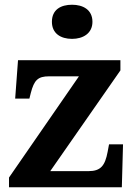

<svg xmlns="http://www.w3.org/2000/svg" viewBox="-20 -790 569 810"><path d="M284 -626C330 -626 370 -649 370 -698C370 -749 330 -770 284 -770C236 -770 199 -749 199 -698C199 -649 236 -626 284 -626ZM18 0H494L499 -181H440L434 -149C423 -91 405 -68 353 -68H192L488 -493V-536H56L44 -374H104L110 -398C124 -452 140 -468 187 -468H313L18 -41Z"/></svg>

Font: Noto Serif Lao
Style: Bold
Weight: 700
Designer: Monotype Design Team
Foundry: Monotype Imaging Inc.
Version: Version 2.003